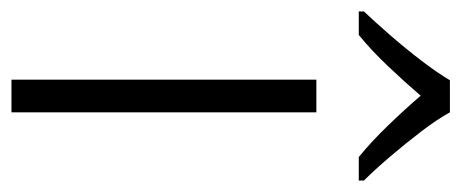

<svg xmlns="http://www.w3.org/2000/svg" viewBox="-286 -550 805 335"><g transform="rotate(90 116.5 -382.5)"><path d="M145 0H88V-532H145ZM145 -765Q157 -743 178 -715.5Q199 -688 222 -661Q245 -634 264 -615V-606H223Q196 -628 168 -657Q140 -686 116 -714Q92 -686 64.5 -657Q37 -628 10 -606H-31V-615Q-12 -635 11 -661.5Q34 -688 55 -715.5Q76 -743 89 -765Z"/></g></svg>

Font: Noto Sans Bengali UI Light
Style: Regular
Weight: 300
Designer: Jelle Bosma - Monotype Design Team
Foundry: Monotype Imaging Inc.
Version: Version 2.003; ttfautohint (v1.8.4.7-5d5b)